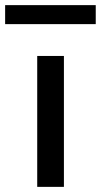

<svg xmlns="http://www.w3.org/2000/svg" viewBox="-72 -728 393 748"><path d="M73 0V-510H177V0ZM-52 -634V-708H301V-634Z"/></svg>

Font: Instrument Sans Medium
Style: Regular
Weight: 500
Designer: Rodrigo Fuenzalida
Foundry: fragTYPE
Version: Version 1.000;gftools[0.9.28]